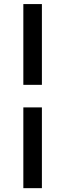

<svg xmlns="http://www.w3.org/2000/svg" viewBox="-20 -848 327 960"><path d="M96.7 -423.8V-827.6H189.5V-423.8ZM96.7 92.8V-311H189.5V92.8Z"/></svg>

Font: Basically A Sans Serif Medium
Style: Regular
Weight: 500
Designer: Hyung-Suk Kim
Foundry: Mental Design
Version: 1.000